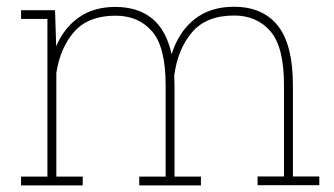

<svg xmlns="http://www.w3.org/2000/svg" viewBox="-20 -559 1007 579"><path d="M43.5 -26.4H123V-502H43.5V-528.3H146L149.4 -419.4Q173.3 -475.6 218.3 -506.8Q263.2 -538.1 327.6 -538.1Q396 -538.1 438.7 -503.2Q481.4 -468.3 497.6 -395.5Q518.6 -462.9 566.2 -500.7Q613.8 -538.6 685.1 -538.6Q772.5 -538.6 817.9 -481.4Q863.3 -424.3 863.3 -301.8V-26.9H942.9V-0.5H756.8V-26.9H836.4V-302.7Q836.4 -417.5 795.4 -464.8Q754.4 -512.2 686 -512.2Q602.1 -512.2 559.1 -461.7Q516.1 -411.1 505.4 -331.1Q505.4 -321.3 505.9 -314.2Q506.3 -307.1 506.3 -300.3V-26.4H585.9V0H399.9V-26.4H479.5V-302.2Q479.5 -417.5 438.5 -464.6Q397.5 -511.7 328.6 -511.7Q246.6 -511.7 204.1 -463.6Q161.6 -415.5 149.9 -338.9V-26.4H229.5V0H43.5Z"/></svg>

Font: TypoPRO Roboto Slab
Style: Thin
Weight: 250
Designer: Google
Version: Version 1.100263; 2013; ttfautohint (v0.94.20-1c74) -l 8 -r 